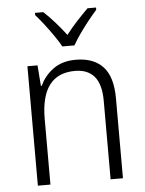

<svg xmlns="http://www.w3.org/2000/svg" viewBox="-54 -809 644 852"><g transform="rotate(-5 268.0 -382.5)"><path d="M296 -542Q375 -542 417 -497Q459 -452 459 -356V0H404V-349Q404 -423 374.5 -458Q345 -493 288 -493Q136 -493 136 -292V0H80V-532H125L132 -440H136Q155 -483 195 -512.5Q235 -542 296 -542ZM242 -606Q230 -628 211 -655.5Q192 -683 171.5 -709.5Q151 -736 134 -755V-765H171Q195 -743 221 -713.5Q247 -684 269 -655Q292 -685 317 -712Q342 -739 368 -765H406V-755Q388 -735 367 -708.5Q346 -682 327 -655Q308 -628 296 -606Z"/></g></svg>

Font: Noto Sans Thai Looped SemiCondensed Light
Style: Regular
Weight: 300
Width: 4
Designer: Sasikarn Vongin, Ben Mitchell
Foundry: The Fontpad Ltd
Version: Version 1.001; ttfautohint (v1.8.4.7-5d5b)